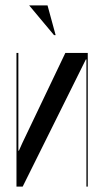

<svg xmlns="http://www.w3.org/2000/svg" viewBox="-20 -691 380 711"><path d="M186 -561 156 -671H88L180 -561ZM222 -495 63 -162 50 -133H48V-495H41V0H64L298 -471H300V0H305V-495Z"/></svg>

Font: Moniqa SemBd Display
Style: Regular
Weight: 600
Designer: Rajesh Rajput
Foundry: Rajesh Rajput
Version: Version 1.000